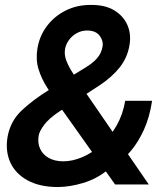

<svg xmlns="http://www.w3.org/2000/svg" viewBox="-20 -756 664 787"><path d="M216.3 10.7Q142.6 10.3 93.3 -16.6Q43.9 -43.5 22.7 -89.4Q1.5 -135.3 10.7 -193.4Q22 -258.8 68.6 -303Q115.2 -347.2 185.1 -390.1L328.6 -478Q359.9 -496.6 377.9 -517.3Q396 -538.1 400.4 -565.4Q404.3 -588.9 388.2 -609.9Q372.1 -630.9 336.9 -630.9Q314 -630.9 294.7 -620.1Q275.4 -609.4 262.7 -592Q250 -574.7 246.6 -554.7Q242.7 -531.2 252.2 -506.6Q261.7 -481.9 279.1 -455.8Q296.4 -429.7 315.4 -399.4L589.8 0H451.7L221.7 -324.2Q196.3 -361.3 173.1 -397.5Q149.9 -433.6 137.9 -472.4Q126 -511.2 133.3 -556.6Q141.6 -608.4 172.1 -648.9Q202.6 -689.5 249.3 -712.9Q295.9 -736.3 353.5 -735.8Q410.6 -736.3 448.2 -713.6Q485.8 -690.9 502.2 -653.3Q518.6 -615.7 510.7 -570.8Q502.4 -519.5 470 -479Q437.5 -438.5 386.7 -405.3L221.7 -297.9Q181.2 -271 161.1 -244.4Q141.1 -217.8 138.2 -198.7Q133.8 -169.9 144.3 -146.5Q154.8 -123 179 -109.1Q203.1 -95.2 238.8 -94.7Q277.8 -94.7 318.8 -112.5Q359.9 -130.4 396 -163.1Q432.1 -195.8 458 -241.5Q483.9 -287.1 493.2 -342.8H603.5Q592.8 -273.9 569.6 -223.4Q546.4 -172.9 516.8 -137.9Q487.3 -103 457 -81.1Q447.8 -74.7 438 -68.8Q428.2 -63 418.5 -57.1Q374.5 -22 320.3 -5.9Q266.1 10.3 216.3 10.7Z"/></svg>

Font: Inter Tight SemiBold
Style: Italic
Weight: 600
Italic angle: -9.39999°
Designer: Rasmus Andersson
Foundry: rsms
Version: Version 3.004